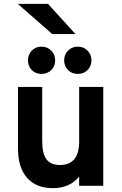

<svg xmlns="http://www.w3.org/2000/svg" viewBox="-20 -960 632 992"><path d="M252.5 12Q167 12 120 -41Q73 -94 73 -192V-511H198V-231Q198 -166.5 220 -137Q242 -107.5 289.5 -107.5Q389 -107.5 389 -229V-511H513.5V0H389V-48Q341.5 12 252.5 12ZM382.5 -578Q351.5 -578 331.5 -598Q311.5 -618 311.5 -648Q311.5 -678 331.5 -698.5Q351.5 -719 382.5 -719Q412 -719 432.2 -698.5Q452.5 -678 452.5 -648Q452.5 -618 432.2 -598Q412 -578 382.5 -578ZM194.5 -578Q164 -578 144.2 -598Q124.5 -618 124.5 -648Q124.5 -678 144.2 -698.5Q164 -719 194.5 -719Q224.5 -719 244.8 -698.5Q265 -678 265 -648Q265 -618 244.8 -598Q224.5 -578 194.5 -578ZM250 -784 72 -940H228L370 -784Z"/></svg>

Font: Overpass
Style: Bold
Weight: 700
Designer: Delve Withrington, Dave Bailey, Thomas Jockin
Foundry: Delve Fonts LLC
Version: Version 4.000; ttfautohint (v1.8.3)